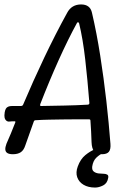

<svg xmlns="http://www.w3.org/2000/svg" viewBox="-35 -694 605 864"><path d="M23 0Q7 0 -1.5 -5Q-10 -10 -11 -20.5Q-12 -31 -6 -47Q4 -70 14 -93.5Q24 -117 33 -141Q35 -145 34 -147Q33 -149 29 -148Q24 -148 18.5 -148Q13 -148 8 -147Q-1 -146 -7 -151.5Q-13 -157 -14.5 -166Q-16 -175 -14 -186V-188Q-12 -199 -8.5 -205Q-5 -211 2 -214Q9 -217 19 -217H59Q62 -217 65 -218.5Q68 -220 69 -223Q91 -275 115 -328.5Q139 -382 164 -434.5Q189 -487 215 -538Q241 -589 267 -636Q287 -674 330 -674Q371 -674 379 -636Q400 -546 416 -444Q432 -342 443.5 -240.5Q455 -139 462 -47Q464 -22 455 -11Q446 0 424 0Q399 0 388.5 -13Q378 -26 377 -54Q376 -78 375 -102.5Q374 -127 372 -151Q372 -157 366 -157Q336 -157 306 -157Q276 -157 246 -156.5Q216 -156 185.5 -155.5Q155 -155 125 -153Q122 -153 120 -151.5Q118 -150 117 -147Q107 -120 98 -93.5Q89 -67 79 -40Q72 -18 58.5 -9Q45 0 23 0ZM150 -217Q203 -218 255.5 -219Q308 -220 360 -223Q364 -223 366 -226Q368 -229 367 -233Q359 -334 348.5 -426.5Q338 -519 321 -589Q319 -594 316 -594Q313 -594 311 -590Q271 -517 228.5 -422.5Q186 -328 146 -225Q145 -221 145.5 -219Q146 -217 150 -217ZM393 150Q362 150 341 137.5Q320 125 312.5 103.5Q305 82 315 55Q327 22 349 4Q371 -14 392 -22Q413 -30 420 -31L442 -10Q442 -10 428 -4.5Q414 1 399 15Q384 29 380 55Q378 71 387 78Q396 85 409 86.5Q422 88 432 88Q440 88 447 91.5Q454 95 452 106Q448 131 429 140.5Q410 150 393 150Z"/></svg>

Font: Winky Sans Light
Style: Italic
Weight: 300
Italic angle: -8.97852°
Designer: Simon Atzbach
Foundry: typofactur
Version: Version 1.205